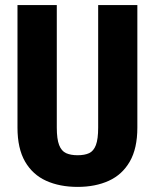

<svg xmlns="http://www.w3.org/2000/svg" viewBox="-20 -731 614 761"><path d="M369.1 -710.9H524.4V-225.1Q524.4 -142.6 494.4 -90.6Q464.4 -38.6 411.1 -14.4Q357.9 9.8 287.6 9.8Q216.8 9.8 163.1 -14.4Q109.4 -38.6 79.3 -90.6Q49.3 -142.6 49.3 -225.1V-710.9H205.1V-225.1Q205.1 -179.7 214.4 -156Q223.6 -132.3 241.9 -124Q260.3 -115.7 287.6 -115.7Q315.4 -115.7 333.3 -124Q351.1 -132.3 360.1 -156Q369.1 -179.7 369.1 -225.1Z"/></svg>

Font: Roboto Condensed ExtraBold
Style: Regular
Weight: 800
Designer: Christian Robertson
Foundry: Google
Version: Version 3.008; 2023